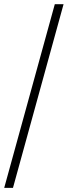

<svg xmlns="http://www.w3.org/2000/svg" viewBox="-37 -712 324 918"><path d="M-16.9 186.3 225 -691.9H266.9L25 186.3Z"/></svg>

Font: Playfair 5pt SemiExpanded Light 12pt
Style: Italic
Weight: 300
Italic angle: -15.6°
Version: Version 2.000;gftools[0.9.28]